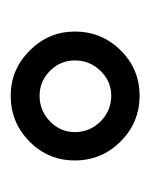

<svg xmlns="http://www.w3.org/2000/svg" viewBox="19 -781 281 359"><g transform="rotate(90 159.5 -601.5)"><path d="M159 -481Q110 -481 74.5 -516.5Q39 -552 39 -601Q39 -651 74 -686.5Q109 -722 159 -722Q209 -722 244.5 -686.5Q280 -651 280 -601Q280 -551 244.5 -516Q209 -481 159 -481ZM93 -601Q93 -574 112.5 -554.5Q132 -535 159 -535Q187 -535 207 -554.5Q227 -574 227 -601Q227 -629 207 -649Q187 -669 159 -669Q132 -669 112.5 -649Q93 -629 93 -601Z"/></g></svg>

Font: CST
Style: Regular
Weight: 400
Version: Version 1.00